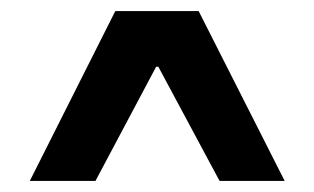

<svg xmlns="http://www.w3.org/2000/svg" viewBox="-20 -809 570 348"><path d="M189 -789H340L496 -481H378L267 -688H263L153 -481H34Z"/></svg>

Font: Encode Sans Normal
Style: Bold
Weight: 700
Designer: Pablo Impallari, Andres Torresi
Foundry: Pablo Impallari, Andres Torresi
Version: Version 1.000; ttfautohint (v1.00) -l 8 -r 50 -G 200 -x 14 -